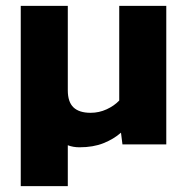

<svg xmlns="http://www.w3.org/2000/svg" viewBox="-20 -494 640 657"><path d="M51 143V-474H212V-185Q212 -145 231.5 -126.5Q251 -108 290 -108Q319 -108 345 -120Q371 -132 388 -150V-474H549V0H399L394 -40Q369 -18 334 -4Q299 10 252 10Q230 10 212 3V143Z"/></svg>

Font: Kanit SemiBold
Style: Regular
Weight: 600
Designer: Katatrad Team
Foundry: CadsonDemak
Version: Version 2.000; ttfautohint (v1.8.3)